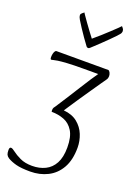

<svg xmlns="http://www.w3.org/2000/svg" viewBox="-189 -870 846 1188"><g transform="rotate(20 233.5 -276.0)"><path d="M171 244Q111 244 77.5 235Q44 226 21 212Q9 204 4.5 194Q0 184 0 165Q0 157 2 151.5Q4 146 11 146Q20 146 39 161Q58 176 90.5 191.5Q123 207 170 207Q218 207 256 188.5Q294 170 315.5 130Q337 90 337 26Q337 -44 313.5 -82Q290 -120 252 -134.5Q214 -149 171 -149Q169 -149 169 -160Q169 -170 173 -177Q177 -184 181 -188Q207 -228 233.5 -269.5Q260 -311 284 -349.5Q308 -388 328 -418.5Q348 -449 361 -467H268Q198 -467 158 -464.5Q118 -462 98 -459Q78 -456 70 -453.5Q62 -451 57 -451Q51 -451 51 -467Q51 -478 53.5 -488.5Q56 -499 60.5 -505.5Q65 -512 69 -512H411Q414 -512 417.5 -508.5Q421 -505 423.5 -500Q426 -495 427.5 -489Q429 -483 429 -478Q429 -473 427.5 -466Q426 -459 420 -451Q416 -446 398.5 -420.5Q381 -395 354.5 -356.5Q328 -318 297.5 -273Q267 -228 238 -183Q294 -178 329 -149.5Q364 -121 380.5 -80Q397 -39 397 5Q397 86 367 139Q337 192 285.5 218Q234 244 171 244ZM247 -597Q245 -597 241.5 -598Q238 -599 235 -603Q220 -623 202 -648.5Q184 -674 167.5 -699.5Q151 -725 140 -743Q136 -749 133 -757Q130 -765 130 -772Q130 -780 140 -787.5Q150 -795 151 -796Q151 -794 161.5 -779Q172 -764 187.5 -742Q203 -720 219.5 -698Q236 -676 249 -659Q271 -677 296 -699.5Q321 -722 344 -743.5Q367 -765 382 -779.5Q397 -794 398 -796Q400 -794 406.5 -786Q413 -778 413 -767Q413 -763 411.5 -759Q410 -755 408 -751Q404 -745 389.5 -729.5Q375 -714 355 -694.5Q335 -675 315 -655.5Q295 -636 279.5 -622Q264 -608 259 -603Q255 -599 252.5 -598Q250 -597 247 -597Z"/></g></svg>

Font: Briem Hand Thin
Style: Regular
Weight: 100
Designer: Gunnlaugur SE Briem, Eben Sorkin
Foundry: Sorkin Type Co.
Version: Version 1.003